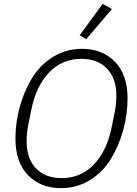

<svg xmlns="http://www.w3.org/2000/svg" viewBox="-20 -963 711 995"><path d="M560 -916 427 -760 393 -780 512 -943ZM295 12Q190 12 125 -55.5Q60 -123 60 -244Q60 -328 82.5 -409.5Q105 -491 146.5 -559Q188 -627 255.5 -668.5Q323 -710 406 -710Q511 -710 576 -642.5Q641 -575 641 -454Q641 -370 618.5 -288.5Q596 -207 554.5 -139Q513 -71 445.5 -29.5Q378 12 295 12ZM300 -40Q398 -40 465.5 -109.5Q533 -179 558 -301L575 -384Q583 -425 583 -468Q583 -556 535 -607Q487 -658 401 -658Q303 -658 235.5 -588.5Q168 -519 143 -397L126 -314Q118 -273 118 -230Q118 -142 166 -91Q214 -40 300 -40Z"/></svg>

Font: IBM Plex Sans Light
Style: Italic
Weight: 300
Italic angle: -11.31°
Designer: Mike Abbink, Paul van der Laan, Pieter van Rosmalen
Foundry: Bold Monday
Version: Version 3.0